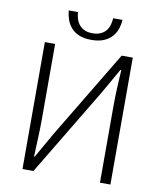

<svg xmlns="http://www.w3.org/2000/svg" viewBox="-98 -1007 914 1086"><g transform="rotate(10 358.5 -464.5)"><path d="M106 -729H165V-297Q165 -243 162.5 -189Q160 -135 158 -81H162L244 -225L547 -729H611V0H551V-437Q551 -492 553.5 -543.5Q556 -595 559 -648H554L472 -504L169 0H106ZM362 -787Q319 -787 290.5 -799.5Q262 -812 244.5 -832.5Q227 -853 218.5 -878Q210 -903 208 -929H261Q262 -909 268 -890Q274 -871 286 -856.5Q298 -842 316.5 -833.5Q335 -825 362 -825Q389 -825 408 -833.5Q427 -842 439 -856.5Q451 -871 456.5 -890Q462 -909 463 -929H517Q515 -903 507 -878Q499 -853 481 -832.5Q463 -812 434 -799.5Q405 -787 362 -787Z"/></g></svg>

Font: SpoqaHanSansJP-Light
Style: Regular
Weight: 300
Designer: [Source Han Sans]
Ryoko NISHIZUKA  (kana & ideographs); Paul D. Hunt (Latin, Greek & Cyrillic); Wenlong ZHANG  (bopomofo
Foundry: Spoqa (http://bi.spoqa.com)
Version: Version 1.002.20150607